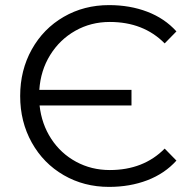

<svg xmlns="http://www.w3.org/2000/svg" viewBox="-20 -726 747 752"><path d="M59 -350Q59 -451 104.5 -532.5Q150 -614 229.5 -660Q309 -706 407 -706Q489 -706 557 -680Q625 -654 671 -603L625 -556Q542 -640 410 -640Q336 -640 275 -605.5Q214 -571 176.5 -510.5Q139 -450 134 -374H495V-313H135Q143 -240 180.5 -182.5Q218 -125 278 -92.5Q338 -60 410 -60Q542 -60 625 -144L671 -97Q625 -46 557 -20Q489 6 407 6Q309 6 229.5 -40Q150 -86 104.5 -167.5Q59 -249 59 -350Z"/></svg>

Font: Montserrat-Regular
Style: Regular
Weight: 400
Version: Version 7.200